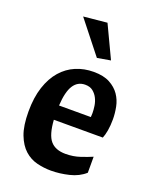

<svg xmlns="http://www.w3.org/2000/svg" viewBox="-144 -842 753 936"><g transform="rotate(20 233.0 -374.0)"><path d="M165 -226Q170 -150 196 -119.5Q222 -89 275 -89Q315 -89 350.5 -101Q386 -113 409 -123V-40Q377 -11 329 0.5Q281 12 236 12Q199 12 163 3Q127 -6 98.5 -31.5Q70 -57 52.5 -102.5Q35 -148 35 -222Q35 -295 53 -349.5Q71 -404 102.5 -440Q134 -476 176.5 -494Q219 -512 269 -512Q320 -512 352.5 -494.5Q385 -477 403.5 -450Q422 -423 428.5 -390Q435 -357 435 -326Q435 -294 430.5 -268Q426 -242 419 -226ZM251 -439Q212 -439 190.5 -405.5Q169 -372 165 -300H330Q330 -304 330.5 -310Q331 -316 331 -321Q331 -337 328 -357.5Q325 -378 316 -396Q307 -414 291.5 -426.5Q276 -439 251 -439ZM249 -760 328 -593 259 -581 127 -748Z"/></g></svg>

Font: CantoraOne
Style: Regular
Weight: 400
Designer: Pablo Impallari, Rodrigo Fuenzalida
Foundry: Pablo Impallari
Version: Version 1.001; ttfautohint (v0.8) -G 200 -r 50